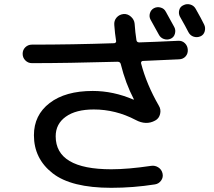

<svg xmlns="http://www.w3.org/2000/svg" viewBox="-20 -856 1040 931"><path d="M726.6 -816.4Q742.2 -824.2 759.3 -819.3Q776.4 -814.5 784.2 -798.8Q819.3 -735.4 825.2 -724.6Q833 -710 828.1 -692.4Q823.2 -674.8 807.1 -668Q791 -661.1 774.4 -667Q757.8 -672.9 750 -688.5Q715.8 -750 710 -760.7Q702.1 -775.4 707 -792Q711.9 -808.6 726.6 -816.4ZM928.7 -813.5Q957 -763.7 969.7 -737.3Q977.5 -721.7 972.7 -704.1Q967.8 -686.5 951.7 -679.7Q935.5 -672.9 918.9 -678.2Q902.3 -683.6 893.6 -700.2Q880.9 -725.6 852.5 -775.4Q844.7 -790 849.1 -807.1Q853.5 -824.2 870.1 -831.1Q885.7 -838.9 902.8 -834Q919.9 -829.1 928.7 -813.5ZM134.8 -549.8Q116.2 -549.8 103 -563Q89.8 -576.2 89.8 -595.2Q89.8 -614.3 103 -627Q116.2 -639.6 134.8 -639.6Q332 -639.6 533.2 -646.5Q538.1 -646.5 541 -649.9Q543.9 -653.3 543 -657.2Q537.1 -693.4 534.2 -734.4Q532.2 -755.9 545.4 -771Q558.6 -786.1 580.1 -788.1Q599.6 -789.1 615.2 -774.9Q630.9 -760.7 632.8 -741.2Q635.7 -698.2 641.6 -661.1Q643.6 -650.4 655.3 -650.4Q719.7 -652.3 844.7 -658.2Q863.3 -659.2 876.5 -646.5Q889.6 -633.8 890.6 -614.7Q891.6 -595.7 879.9 -582.5Q868.2 -569.3 848.6 -568.4Q791 -565.4 672.9 -560.5Q668 -560.5 665.5 -556.6Q663.1 -552.7 664.1 -548.8Q690.4 -447.3 750 -343.8Q761.7 -325.2 756.3 -303.2Q751 -281.2 732.4 -271.5Q688.5 -247.1 637.7 -274.4Q541 -325.2 434.6 -325.2Q347.7 -325.2 298.8 -290Q250 -254.9 250 -195.3Q250 -35.2 519.5 -35.2Q600.6 -35.2 712.9 -51.8Q731.4 -54.7 747.6 -44.4Q763.7 -34.2 768.1 -15.1Q772.5 3.9 761.2 19.5Q750 35.2 731.4 38.1Q626 54.7 519.5 54.7Q325.2 54.7 234.9 -16.1Q144.5 -86.9 144.5 -200.2Q144.5 -297.9 220.7 -356.4Q296.9 -415 429.7 -415Q529.3 -415 627 -373H628.9V-375Q588.9 -451.2 565.4 -545.9Q562.5 -556.6 549.8 -556.6Q304.7 -549.8 134.8 -549.8Z"/></svg>

Font: Rounded-X Mgen+ 1mn medium
Style: Regular
Weight: 500
Designer: [Source Han Sans]
Ryoko NISHIZUKA  (kana & ideographs); Paul D. Hunt (Latin, Greek & Cyrillic); Wenlong ZHANG  (bopomofo
Version: Version 1.059.20150602